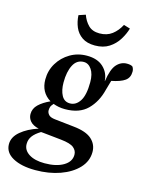

<svg xmlns="http://www.w3.org/2000/svg" viewBox="-184 -825 883 1148"><g transform="rotate(15 258.0 -251.0)"><path d="M226 -161Q205 -161 187 -164.5Q169 -168 153 -174Q140 -160 137 -150Q134 -140 134 -129Q134 -115 145 -102.5Q156 -90 185 -87L304 -74Q382 -66 417 -34.5Q452 -3 452 44Q452 101 411 144.5Q370 188 301.5 212.5Q233 237 149 237Q62 237 9.5 208Q-43 179 -43 127Q-43 83 -1.5 48Q40 13 105 -8Q69 -16 52 -35.5Q35 -55 35 -80Q35 -114 61 -139Q87 -164 131 -184Q67 -223 67 -303Q67 -358 94.5 -403.5Q122 -449 168.5 -476.5Q215 -504 272 -504Q337 -504 373.5 -470Q410 -436 413 -385H414Q425 -461 451.5 -490.5Q478 -520 515 -520Q539 -520 550 -512Q559 -499 559 -482Q559 -445 532.5 -426Q506 -407 450 -396Q446 -383 442 -368.5Q438 -354 433 -337Q414 -259 364.5 -210Q315 -161 226 -161ZM246 -202Q283 -202 307 -239Q331 -276 331 -356Q331 -406 311.5 -434.5Q292 -463 263 -463Q220 -463 198.5 -421.5Q177 -380 177 -314Q177 -265 194 -233.5Q211 -202 246 -202ZM59 99Q59 137 95 160Q131 183 192 183Q264 183 308 157Q352 131 352 88Q352 62 330.5 44.5Q309 27 251 21L137 9Q134 9 131 8.5Q128 8 124 8Q91 28 75 49.5Q59 71 59 99ZM300 -575Q251 -575 220.5 -596Q190 -617 175.5 -651Q161 -685 159 -725L201 -739Q214 -702 239 -677Q264 -652 308 -652Q354 -652 385.5 -676Q417 -700 437 -739L477 -727Q467 -692 445 -656.5Q423 -621 387.5 -598Q352 -575 300 -575Z"/></g></svg>

Font: Source Serif 4 SmText Semibold
Style: Italic
Weight: 600
Italic angle: -12°
Designer: Frank Grießhammer
Foundry: Adobe
Version: Version 4.005;hotconv 1.1.0;makeotfexe 2.6.0